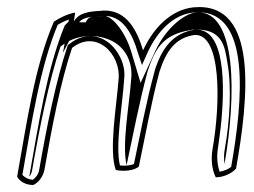

<svg xmlns="http://www.w3.org/2000/svg" viewBox="-20 -497 726 549"><path d="M29 8C36 21 52 32 75 32C89 26 103 9 107 -11C128 -132 154 -266 186 -360C256 -415 327 -341 319 -269C313 -192 291 -68 311 -11C332 -6 365 -9 377 -21C396 -111 412 -202 436 -292C456 -354 483 -389 536 -397C613 -402 611 -204 588 -72C582 -40 587 -9 597 10C620 10 644 -2 655 -15C689 -208 723 -494 533 -476C468 -469 418 -416 389 -353C374 -403 344 -475 267 -466C235 -464 205 -461 191 -435L195 -461C174 -458 149 -445 134 -435C79 -307 57 -148 29 8ZM44 3C71 -149 94 -304 145 -426C155 -432 167 -438 177 -441L160 -346L204 -430C212 -445 232 -449 266 -451H267C331 -459 359 -398 374 -347L386 -311L403 -349C431 -409 476 -455 532 -461C537 -461 541 -462 546 -462C697 -463 675 -212 641 -20C633 -13 620 -8 608 -6C602 -23 599 -47 603 -72C606 -91 608 -111 611 -132C624 -250 625 -418 538 -412H537C474 -403 442 -358 422 -294V-293C398 -205 381 -114 363 -28C354 -24 337 -22 323 -24C309 -78 330 -196 335 -270C339 -302 328 -331 311 -354C284 -391 231 -413 178 -371L174 -368L172 -362C140 -266 113 -132 92 -11C90 2 81 12 74 17C59 16 49 9 44 3ZM64 6 65 7C68 2 71 -4 72 -11C93 -132 120 -266 152 -361L153 -364L156 -366C174 -380 199 -393 236 -394C247 -394 259 -393 268 -391C337 -377 361 -320 355 -270C350 -198 328 -84 342 -25C361 -113 378 -204 402 -293C422 -353 443 -399 526 -411L530 -412H534C618 -417 623 -360 630 -319C643 -249 637 -150 623 -72C620 -57 620 -42 622 -28C656 -225 657 -462 546 -462C543 -462 541 -461 538 -461C506 -457 454 -416 424 -351L382 -260L355 -350C337 -409 298 -455 274 -452L272 -451H270C243 -449 234 -452 225 -433L175 -434L165 -424C114 -299 91 -146 64 6Z"/></svg>

Font: Snowfall
Style: EcoObl
Weight: 400
Designer: Jasper
Foundry: Cannot Into Space Fonts
Version: Version 0.9